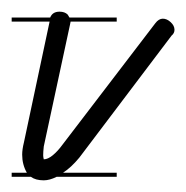

<svg xmlns="http://www.w3.org/2000/svg" viewBox="-20 -317 319 329"><path d="M180 -280H101Q101 -279 100.5 -277.5Q100 -276 100 -275L55 -66Q54 -57 54 -51Q54 -48 55 -44Q62 -44 70.5 -51Q79 -58 87 -69L246 -277Q252 -285 259 -285Q266 -285 272.5 -279Q279 -273 279 -266Q279 -260 274 -256L116 -47Q102 -30 88 -21H180V-14H77Q65 -8 55 -8Q41 -8 33 -14H0V-21H26Q18 -35 18 -52Q18 -61 21 -73L65 -280H0V-287H66Q70 -297 82 -297Q91 -297 96 -292Q98 -289 99 -287H180Z"/></svg>

Font: Gruenewald VA 3. Klasse
Style: Regular
Weight: 400
Designer: Peter Wiegel
Foundry: Peter Wiegel, nach dem Schriftentwurf von Dr. H. Gr¸newald
Version: Version 0.007